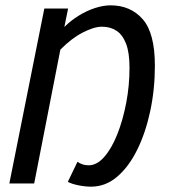

<svg xmlns="http://www.w3.org/2000/svg" viewBox="-20 -687 640 719"><path d="M321 12Q299 12 274 7Q249 2 234 -6L270 -81Q279 -75 289 -71.5Q299 -68 312 -68Q343 -68 370.5 -99.5Q398 -131 419 -183.5Q440 -236 452.5 -301Q465 -366 465 -433Q465 -490 452 -523.5Q439 -557 416 -572Q393 -587 362 -587Q332 -587 289.5 -565Q247 -543 206 -501L108 0H15L146 -655H235L221 -586Q245 -610 275 -628.5Q305 -647 336 -657Q367 -667 394 -667Q469 -667 514.5 -615Q560 -563 560 -441Q560 -352 542.5 -270.5Q525 -189 493.5 -125.5Q462 -62 418.5 -25Q375 12 321 12Z"/></svg>

Font: Source Code Pro ExtraLight Medium
Style: Italic
Weight: 500
Italic angle: -11°
Monospace: yes
Version: Version 1.016;hotconv 1.0.116;makeotfexe 2.5.65601